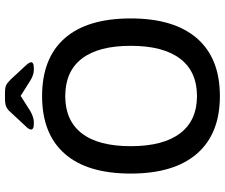

<svg xmlns="http://www.w3.org/2000/svg" viewBox="-86 -810 903 771"><g transform="rotate(-90 365.5 -424.5)"><path d="M258 -740Q242 -740 236.5 -743Q231 -746 231 -750Q231 -754 233 -759Q235 -764 247 -776L300 -833Q311 -846 322.5 -851Q334 -856 356 -856H376Q399 -856 408.5 -851.5Q418 -847 432 -833L483 -778Q496 -764 498.5 -759Q501 -754 501 -750Q501 -746 495.5 -743Q490 -740 473 -740Q450 -740 428 -754L366 -793L306 -755Q281 -740 258 -740ZM365 7Q214 7 134 -85Q54 -177 54 -351Q54 -526 134 -616.5Q214 -707 365 -707Q517 -707 597 -616.5Q677 -526 677 -351Q677 -177 597 -85Q517 7 365 7ZM365 -85Q464 -85 515.5 -153Q567 -221 567 -351Q567 -481 515.5 -547.5Q464 -614 365 -614Q267 -614 215.5 -547.5Q164 -481 164 -351Q164 -221 215.5 -153Q267 -85 365 -85Z"/></g></svg>

Font: Asap Medium
Style: Regular
Weight: 500
Designer: Pablo Cosgaya
Foundry: Omnibus-Type
Version: Version 3.001; ttfautohint (v1.8.3)